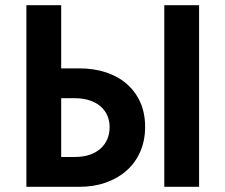

<svg xmlns="http://www.w3.org/2000/svg" viewBox="-20 -720 869 740"><path d="M81.7 0H285.8Q341.8 0 388 -16.4Q434.3 -32.7 468.1 -62.7Q502 -92.7 520.6 -135.6Q539.3 -178.5 539.3 -231Q539.3 -284.3 520.6 -325.9Q502 -367.5 468.5 -396.6Q435 -425.8 388.4 -441.1Q341.8 -456.5 285.8 -456.5H215.8V-700H81.7ZM268.3 -115H215.8V-341.5H266.8Q301.5 -341.5 326.7 -332.7Q352 -324 368.9 -308.9Q385.7 -293.7 394.1 -273.6Q402.5 -253.5 402.5 -230Q402.5 -205 393.7 -184Q385 -163 367.7 -147.5Q350.5 -132 325.6 -123.5Q300.8 -115 268.3 -115ZM613.2 0H747.3V-700H613.2Z"/></svg>

Font: Tilda Sans VF
Style: Regular
Weight: 400
Designer: ParaType Ltd
Foundry: ParaType Ltd
Version: Version 1.010